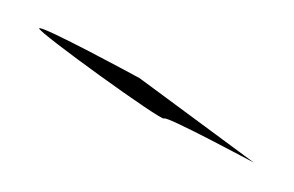

<svg xmlns="http://www.w3.org/2000/svg" viewBox="11 -190 791 516"><g transform="rotate(30 407.0 68.5)"><path d="M64 56C64 66 476 108 476 98C476 88 751 80 744 80L365 37C355 37 64 45 64 56Z"/></g></svg>

Font: Ampere
Style: Ext
Weight: 400
Version: Version 1